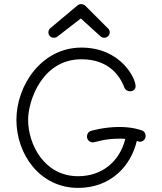

<svg xmlns="http://www.w3.org/2000/svg" viewBox="-20 -915 791 936"><path d="M396 -887C390 -892 383 -895 376 -895C370 -895 363 -893 357 -888L226 -778C219 -773 216 -765 216 -757C216 -742 228 -731 242 -731C248 -731 254 -732 259 -736L374 -825L470 -738C475 -733 482 -731 489 -731C503 -731 515 -743 515 -757C515 -765 512 -772 506 -777ZM672 -279C664 -282 625 -296 562 -296C488 -296 427 -278 424 -277C411 -273 404 -262 404 -250C404 -232 418 -221 432 -221C449 -221 483 -239 563 -239C573 -239 582 -239 591 -238C563 -126 476 -56 361 -56C195 -56 117 -212 117 -331C117 -422 184 -626 377 -626C503 -626 561 -554 586 -489C591 -476 603 -470 614 -470C630 -470 641 -480 641 -495C641 -536 566 -683 377 -683C182 -683 60 -498 60 -331C60 -162 175 1 361 1C516 1 617 -101 647 -228C652 -226 659 -224 662 -224C676 -224 690 -235 690 -252C690 -264 684 -275 672 -279Z"/></svg>

Font: Comic Neue
Style: Normal
Weight: 400
Designer: Craig Rozynski
Foundry: Craig Rozynski
Version: Version 2.003